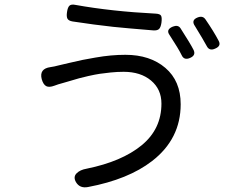

<svg xmlns="http://www.w3.org/2000/svg" viewBox="-20 -788 1040 838"><path d="M772.5 -547.9Q759.8 -574.2 719.7 -635.7Q703.1 -659.2 734.4 -671.9Q756.8 -680.7 767.6 -665Q811.5 -596.7 824.2 -571.3Q836.9 -546.9 809.6 -535.2Q783.2 -523.4 772.5 -547.9ZM881.8 -587.9Q868.2 -613.3 831.1 -673.8Q812.5 -700.2 842.8 -711.9Q865.2 -720.7 877 -703.1Q913.1 -650.4 933.6 -611.3Q947.3 -587.9 919.9 -576.2Q893.6 -563.5 881.8 -587.9ZM643.6 -85Q540 -4.9 364.3 28.3Q328.1 35.2 311.5 6.8Q298.8 -15.6 314 -31.2Q329.1 -46.9 358.4 -51.8Q511.7 -83 598.1 -153.8Q684.6 -224.6 684.6 -335.9Q684.6 -398.4 639.2 -436.5Q593.8 -474.6 519.5 -474.6Q492.2 -474.6 463.4 -471.7Q434.6 -468.8 415 -465.8Q395.5 -462.9 365.2 -456.1Q335 -449.2 325.2 -446.3Q315.4 -443.4 285.2 -434.6L254.9 -425.8Q232.4 -419.9 217.8 -414.1Q194.3 -405.3 181.6 -412.1Q168.9 -418.9 162.1 -442.4Q150.4 -488.3 200.2 -495.1Q215.8 -497.1 237.3 -502.9Q242.2 -503.9 281.2 -513.2Q320.3 -522.5 339.8 -526.4Q359.4 -530.3 395.5 -536.6Q431.6 -543 463.9 -545.9Q496.1 -548.8 527.3 -548.8Q634.8 -548.8 701.7 -491.7Q768.6 -434.6 768.6 -333Q768.6 -181.6 643.6 -85ZM473.6 -670.9Q392.6 -679.7 296.9 -694.3Q279.3 -697.3 274.4 -706.5Q269.5 -715.8 272.5 -735.4Q275.4 -755.9 283.2 -763.2Q291 -770.5 309.6 -766.6Q466.8 -738.3 659.2 -728.5Q678.7 -727.5 683.1 -719.2Q687.5 -710.9 684.6 -688.5Q681.6 -668.9 674.3 -661.6Q667 -654.3 649.4 -655.3Q530.3 -665 473.6 -670.9Z"/></svg>

Font: GenSenMaruGothic TW TTF Regular
Style: Regular
Weight: 400
Version: Version 1.301